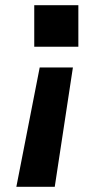

<svg xmlns="http://www.w3.org/2000/svg" viewBox="-20 -546 386 740"><path d="M191 174H43L133 -286H261ZM282 -366H112V-526H282Z"/></svg>

Font: Uncut Sans Variable
Style: Regular
Weight: 400
Designer: Kasper Nordkvist
Foundry: UNCUT.wtf
Version: Version 1.303;Glyphs 3.1.2 (3151)